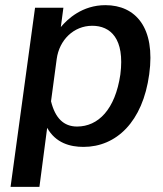

<svg xmlns="http://www.w3.org/2000/svg" viewBox="-20 -560 633 745"><path d="M133 165 163 -64C196 -5 252 10 304 10C431 10 534 -87 559 -272C584 -453 506 -540 389 -540C299 -540 242 -486 216 -455L226 -530H116L21 165ZM279 -69C227 -69 194 -102 178 -167L200 -331C210 -405 266 -460 338 -460C408 -460 465 -411 447 -271C427 -135 361 -69 279 -69Z"/></svg>

Font: Cheyenne Sans Medium
Style: Italic
Weight: 500
Italic angle: -8.13011°
Designer: The Public Sans project authors (U.S. Web Design System), Libre Franklin designed by Pablo Impallari and Rodrigo Fuenzal
Foundry: The Cheyenne Sans Project Authors
Version: Version 2.007